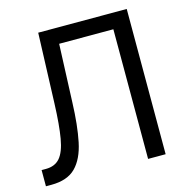

<svg xmlns="http://www.w3.org/2000/svg" viewBox="-107 -828 896 929"><g transform="rotate(-15 341.0 -364.0)"><path d="M9.8 0V-81.1H31.2Q76.7 -81.1 101.8 -110.1Q127 -139.2 138.2 -204.1Q149.4 -269 153.3 -376L166 -727.5H609.4V0H521.5V-649.4H250L238.3 -359.4Q234.4 -245.1 217.8 -164.8Q201.2 -84.5 159.2 -42.2Q117.2 0 37.1 0Z"/></g></svg>

Font: Inter Display
Style: Regular
Weight: 400
Designer: Rasmus Andersson
Foundry: rsms
Version: Version 4.000;git-37864ae